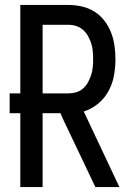

<svg xmlns="http://www.w3.org/2000/svg" viewBox="-20 -755 540 775"><path d="M62 0V-298H19V-378H62V-735H255Q283 -735 310 -729Q337 -723 360.5 -708.5Q384 -694 401 -672Q418 -650 428 -624.5Q438 -599 442 -571.5Q446 -544 446 -516Q446 -483 440 -450Q434 -417 418 -387.5Q402 -358 376 -336.5Q350 -315 318 -305L462 0H365L235 -273L224 -298H152V0ZM255 -378Q272 -378 287.5 -382.5Q303 -387 315 -397.5Q327 -408 335 -422.5Q343 -437 348 -452.5Q353 -468 354.5 -484Q356 -500 356 -516Q356 -532 354.5 -548.5Q353 -565 348 -580.5Q343 -596 335 -610Q327 -624 315 -634.5Q303 -645 287.5 -650Q272 -655 255 -655H152V-378Z"/></svg>

Font: Iosevka SS10 Medium
Style: Regular
Weight: 500
Monospace: yes
Designer: Belleve Invis
Foundry: Belleve Invis
Version: Version 28.0.6; ttfautohint (v1.8.4)